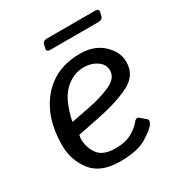

<svg xmlns="http://www.w3.org/2000/svg" viewBox="-159 -773 844 895"><g transform="rotate(-30 263.0 -325.5)"><path d="M209 -605.5Q187 -605.5 190.9 -622.6L195.8 -642.1Q199.7 -659.2 221.7 -659.2H479.5Q501.5 -659.2 497.6 -642.1L492.7 -622.6Q488.8 -605.5 466.8 -605.5ZM33.2 -193.4Q33.2 -339.8 109.6 -430.4Q186 -521 318.4 -521Q394 -521 440.7 -477.8Q487.3 -434.6 487.3 -379.9Q487.3 -307.6 418.2 -273.4Q349.1 -239.3 247.1 -218.8L127 -194.8Q124 -176.3 124 -175.3Q124 -127 150.4 -91.3Q176.8 -55.7 242.7 -55.7Q298.8 -55.7 333 -76.2Q367.2 -96.7 379.4 -113.3Q396.5 -136.2 410.2 -123.5L439 -98.6Q448.2 -90.3 436 -71.3Q424.8 -53.7 375.5 -22.7Q326.2 8.3 231 8.3Q127 8.3 80.1 -52Q33.2 -112.3 33.2 -193.4ZM129.4 -262.7 229.5 -282.2Q297.9 -295.4 349.6 -318.6Q401.4 -341.8 401.4 -383.8Q401.4 -417 371.3 -437.3Q341.3 -457.5 302.2 -457.5Q243.2 -457.5 197 -412.6Q150.9 -367.7 129.4 -262.7Z"/></g></svg>

Font: Istok Web
Style: Italic
Weight: 400
Italic angle: -13°
Designer: Andrey V. Panov
Foundry: Andrey V. Panov
Version: Version 1.0.2g